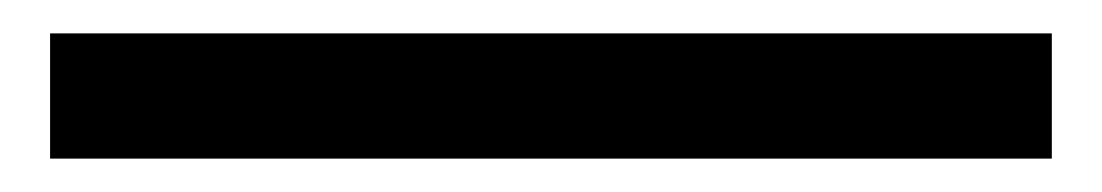

<svg xmlns="http://www.w3.org/2000/svg" viewBox="-20 85 660 115"><path d="M10 180H610V105H10Z"/></svg>

Font: Goli SemiBold
Style: Regular
Weight: 600
Designer: jaikishan Patel
Foundry: MagicType
Version: Version 1.000;Glyphs 3.2 (3242)